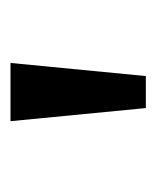

<svg xmlns="http://www.w3.org/2000/svg" viewBox="14 -783 298 366"><g transform="rotate(-90 163.0 -600.0)"><path d="M140 -471 115 -729H226L201 -471Z"/></g></svg>

Font: hexutamil05
Style: Book
Weight: 400
Designer: Jelle Bosma - Monotype Design Team
Foundry: Monotype Imaging Inc.
Version: Version 2.003